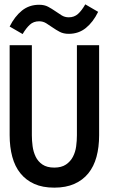

<svg xmlns="http://www.w3.org/2000/svg" viewBox="-20 -843 586 874"><path d="M431.2 -227.1Q431.2 -172.9 419.2 -128.9Q407.2 -85 382.1 -54Q356.9 -22.9 318.4 -5.9Q279.8 11.2 227.1 11.2Q173.8 11.2 136 -5.9Q98.1 -22.9 73 -54Q47.9 -85 35.9 -129.4Q23.9 -173.8 23.9 -228V-637.2H125V-227.1Q125 -203.1 128.4 -177.5Q131.8 -151.9 142.3 -129.9Q152.8 -107.9 173.3 -94Q193.8 -80.1 227.1 -80.1Q259.8 -80.1 280.3 -94Q300.8 -107.9 312 -129.4Q323.2 -150.9 326.7 -177Q330.1 -203.1 330.1 -227.1V-637.2H431.2ZM426.8 -789.1Q403.8 -742.2 370.8 -715.6Q337.9 -689 293 -689Q269 -689 252 -698Q234.9 -707 220 -717.5Q205.1 -728 190.4 -737.1Q175.8 -746.1 158.2 -746.1Q132.8 -746.1 116 -730.7Q99.1 -715.3 83 -688L23.9 -722.2Q46.9 -768.1 79.8 -794.7Q112.8 -821.3 158.2 -821.3Q182.1 -821.3 199 -812.3Q215.8 -803.2 231 -792.7Q246.1 -782.2 260.5 -773.2Q274.9 -764.2 293 -764.2Q317.9 -764.2 335 -779.5Q352.1 -794.9 368.2 -823.2Z"/></svg>

Font: Anonymous Pro
Style: Bold
Weight: 700
Monospace: yes
Designer: Mark Simonson
Version: Version 1.003